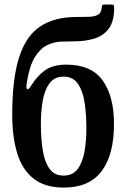

<svg xmlns="http://www.w3.org/2000/svg" viewBox="-20 -817 558 848"><path d="M484 -782.5Q484.5 -722 460 -690Q435.5 -658 395.5 -646.2Q355.5 -634.5 310.5 -634.5Q282 -634.5 250 -633.2Q218 -632 188 -617.5Q158 -603 134.2 -565Q110.5 -527 98.5 -453Q94.5 -429 99.5 -423.5Q104.5 -418 118 -439.5Q143 -480 178 -505.8Q213 -531.5 272.5 -531.5Q384 -531.5 433.8 -461.2Q483.5 -391 483.5 -270Q483.5 -134 429 -61.2Q374.5 11.5 261.5 11.5Q179 11.5 128.8 -27.8Q78.5 -67 56.2 -139.5Q34 -212 34 -310.5Q34 -468.5 64.2 -563.2Q94.5 -658 157.2 -700Q220 -742 318 -742Q349 -742 373.5 -742.8Q398 -743.5 412.8 -752Q427.5 -760.5 429.5 -783.5Q430.5 -792 432 -794.5Q433.5 -797 443.5 -797H471Q479.5 -797 481.8 -794.2Q484 -791.5 484 -782.5ZM160.5 -270Q160.5 -207 168.5 -155.2Q176.5 -103.5 198.2 -72.5Q220 -41.5 261 -41.5Q302 -41.5 323.8 -71.5Q345.5 -101.5 353.5 -149.2Q361.5 -197 361.5 -250Q361.5 -313 353.5 -364.8Q345.5 -416.5 323.8 -447.5Q302 -478.5 261 -478.5Q220 -478.5 198.2 -448.5Q176.5 -418.5 168.5 -370.8Q160.5 -323 160.5 -270Z"/></svg>

Font: Besley* Narrow Medium
Style: Regular
Weight: 500
Width: 4
Designer: Owen Earl
Foundry: indestructible type*
Version: Version 3.000; ttfautohint (v1.8.3)